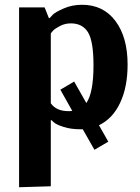

<svg xmlns="http://www.w3.org/2000/svg" viewBox="-20 -531 585 805"><path d="M60 254V-500H167L185 -455H188Q193 -461 202.5 -470.5Q212 -480 247 -495.5Q282 -511 324 -511Q413 -511 464 -443Q515 -375 515 -260Q515 -166 483.5 -99.5Q452 -33 395 -6L434 63L376 97L327 11H317Q278 11 247.5 1.5Q217 -8 206 -18L196 -27H193V250ZM291 -189 342 -99Q372 -142 372 -257Q372 -358 349 -395.5Q326 -433 277 -433Q253 -433 232.5 -422.5Q212 -412 203.5 -403.5Q195 -395 193 -390V-98Q216 -65 267 -65Q278 -65 283 -66L233 -155Z"/></svg>

Font: Arsenal
Style: Bold
Weight: 700
Designer: Andrij Shevchenko
Foundry: Stairsfor
Version: Version 2.001;PS 002.001;hotconv 1.0.88;makeotf.lib2.5.64775